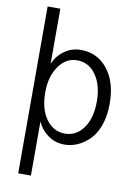

<svg xmlns="http://www.w3.org/2000/svg" viewBox="-105 -825 791 1120"><g transform="rotate(10 291.0 -265.0)"><path d="M157.2 -263.7Q157.2 -164.1 200.2 -105Q243.2 -45.9 311.5 -45.9Q377.9 -45.9 420.4 -104.5Q462.9 -163.1 462.9 -262.7Q462.9 -358.4 420.9 -418.9Q378.9 -479.5 308.6 -479.5Q243.2 -479.5 200.2 -418.5Q157.2 -357.4 157.2 -263.7ZM84 229.5V-758.8H159.2V-432.6Q180.7 -482.4 223.6 -512.7Q266.6 -543 319.3 -543Q418 -543 478.5 -466.8Q539.1 -390.6 539.1 -262.7Q539.1 -191.4 519.5 -135.7Q500 -80.1 467.3 -47.9Q434.6 -15.6 397.5 1Q360.4 17.6 321.3 17.6Q263.7 17.6 221.2 -13.7Q178.7 -44.9 159.2 -90.8V229.5Z"/></g></svg>

Font: Gothic A1
Style: Regular
Weight: 400
Designer: HanYang I&C Co.,Ltd.
Foundry: HanYang I&C Co.,Ltd.
Version: Version 2.50